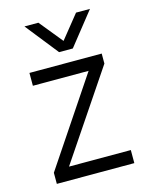

<svg xmlns="http://www.w3.org/2000/svg" viewBox="-109 -782 664 852"><g transform="rotate(-15 223.0 -356.0)"><path d="M401 0H45V-51L311 -448H55V-507H387V-461L117 -60H401ZM269 -562H206L87 -712H151L238 -605L324 -712H388Z"/></g></svg>

Font: Hind Siliguri Light
Style: Regular
Weight: 300
Designer: Jyotish Sonowal
Foundry: Indian Type Foundry
Version: Version 1.001;PS 1.0;hotconv 1.0.86;makeotf.lib2.5.63406; tt